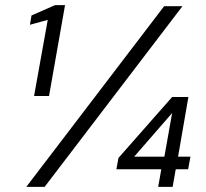

<svg xmlns="http://www.w3.org/2000/svg" viewBox="-20 -724 797 744"><path d="M112 -352 165 -647 96 -628 102 -664 193 -704H232L170 -352ZM82 0 616 -700H687L153 0ZM593 0 605 -68H431L439 -112L647 -348H710L670 -117H718L709 -68H661L649 0ZM500 -117H617L647 -286Z"/></svg>

Font: DM Sans 17pt Light
Style: Italic
Weight: 300
Italic angle: -10°
Version: Version 4.004;gftools[0.9.30]